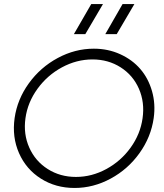

<svg xmlns="http://www.w3.org/2000/svg" viewBox="-20 -911 804 943"><path d="M51.8 -331.1Q64.9 -423.3 121.8 -502Q178.7 -580.6 263.7 -626.2Q348.6 -671.9 440.9 -671.9Q510.7 -671.9 570.3 -644.8Q629.9 -617.7 669.2 -572Q708.5 -526.4 726.6 -463.4Q744.6 -400.4 734.9 -331.1Q721.7 -237.8 665 -158.7Q608.4 -79.6 523.4 -33.7Q438.5 12.2 346.2 12.2Q253.4 12.2 180.9 -33.7Q108.4 -79.6 73.5 -158.7Q38.6 -237.8 51.8 -331.1ZM105 -330.1Q94.2 -252.4 123.8 -186Q153.3 -119.6 214.4 -80.8Q275.4 -42 353 -42Q430.7 -42 502.2 -80.8Q573.7 -119.6 621.6 -186Q669.4 -252.4 680.2 -330.1Q691.4 -408.2 662.4 -474.9Q633.3 -541.5 572.5 -580.3Q511.7 -619.1 434.1 -619.1Q356.4 -619.1 284.4 -580.3Q212.4 -541.5 164.1 -474.9Q115.7 -408.2 105 -330.1ZM342.8 -743.2 428.2 -891.1H485.8L398.9 -743.2ZM497.1 -743.2 582 -891.1H640.1L553.2 -743.2Z"/></svg>

Font: Human Sans Light
Style: Italic
Weight: 300
Italic angle: -8°
Designer: Tim Radville
Foundry: Continuum
Version: Version 1.000;FEAKit 1.0